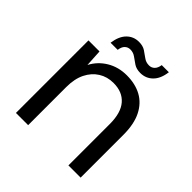

<svg xmlns="http://www.w3.org/2000/svg" viewBox="-181 -801 934 934"><g transform="rotate(45 286.5 -334.0)"><path d="M69 0V-499H145L150 -411Q174 -457 219 -484Q264 -511 321 -511Q380 -511 423 -487.5Q466 -464 490 -416Q514 -368 514 -294V0H430V-285Q430 -362 396.5 -400.5Q363 -439 302 -439Q259 -439 225.5 -418Q192 -397 172.5 -358Q153 -319 153 -262V0ZM359 -565Q332 -565 314 -577Q296 -589 280.5 -600.5Q265 -612 244 -612Q228 -612 216.5 -601Q205 -590 202 -567H153Q160 -617 185.5 -642.5Q211 -668 248 -668Q275 -668 292.5 -656.5Q310 -645 326 -633Q342 -621 363 -621Q380 -621 391.5 -632.5Q403 -644 406 -666H455Q449 -617 423 -591Q397 -565 359 -565Z"/></g></svg>

Font: DM Sans 20pt
Style: Regular
Weight: 400
Version: Version 4.004;gftools[0.9.30]